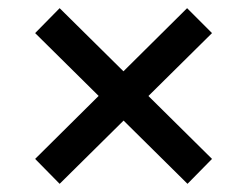

<svg xmlns="http://www.w3.org/2000/svg" viewBox="-20 -530 605 470"><path d="M66 -449 126 -510 499 -141 439 -80ZM499 -449 126 -80 66 -141 438 -510Z"/></svg>

Font: Inclusive Sans Medium
Style: Regular
Weight: 500
Designer: Olivia King
Foundry: Olivia King
Version: Version 2.004